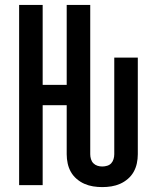

<svg xmlns="http://www.w3.org/2000/svg" viewBox="-20 -755 640 783"><path d="M397 8Q378 8 359.5 5Q341 2 324 -5.5Q307 -13 292.5 -25.5Q278 -38 269 -54Q260 -70 256 -88.5Q252 -107 252 -126V-326H154V0H58V-735H154V-409H252V-735H348V-126Q348 -116 351 -106Q354 -96 361 -89Q368 -82 377.5 -79Q387 -76 397 -76Q407 -76 417 -79Q427 -82 433.5 -89Q440 -96 443 -106Q446 -116 446 -126V-520H542V-126Q542 -107 538 -88.5Q534 -70 525 -54Q516 -38 501.5 -25.5Q487 -13 470 -5.5Q453 2 434.5 5Q416 8 397 8Z"/></svg>

Font: Zed Mono Medium Extended
Style: Regular
Weight: 500
Width: 7
Monospace: yes
Designer: Belleve Invis
Foundry: Belleve Invis
Version: Version 1.0.0; ttfautohint (v1.8.4)